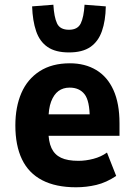

<svg xmlns="http://www.w3.org/2000/svg" viewBox="-20 -782 569 813"><path d="M302 11Q216 11 158.5 -19Q101 -49 73 -107.5Q45 -166 45 -251Q45 -329 70.5 -388Q96 -447 148 -480.5Q200 -514 276 -514Q340 -514 387.5 -485.5Q435 -457 460.5 -400.5Q486 -344 486 -260V-207H165V-298H372L360 -280Q360 -355 338 -383Q316 -411 275 -411Q247 -411 227.5 -396.5Q208 -382 196.5 -352Q185 -322 185 -271V-228Q185 -183 198 -155Q211 -127 238.5 -114Q266 -101 312 -101Q343 -101 375.5 -109.5Q408 -118 433 -136L472 -37Q430 -9 388 1Q346 11 302 11ZM272 -560Q215 -560 181.5 -583Q148 -606 133 -650Q118 -694 116 -755L206 -762Q209 -710 221.5 -683Q234 -656 272 -656Q309 -656 322 -683Q335 -710 338 -762L428 -755Q427 -694 411.5 -650Q396 -606 362.5 -583Q329 -560 272 -560Z"/></svg>

Font: Nunito Sans 7pt Condensed ExtraBold
Style: Regular
Weight: 800
Width: 3
Designer: Vernon Adams
Foundry: Vernon Adams
Version: Version 3.101;gftools[0.9.27]